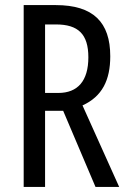

<svg xmlns="http://www.w3.org/2000/svg" viewBox="-20 -734 501 754"><path d="M199 -714H73V0H157V-299H228L355 0H448L304 -320C381 -355 413 -419 413 -513C413 -647 346 -714 199 -714ZM200 -638C287 -638 327 -600 327 -509C327 -416 285 -369 209 -369H157V-638Z"/></svg>

Font: Noto Sans Devanagari ExtraCondensed
Style: Regular
Weight: 400
Width: 2
Designer: Jelle Bosma - Monotype Design Team
Foundry: Monotype Imaging Inc.
Version: Version 2.004